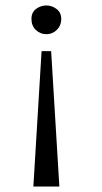

<svg xmlns="http://www.w3.org/2000/svg" viewBox="-20 -486 373 702"><path d="M132 -299H167L197 196H102ZM149.5 -466Q170 -466 187 -453Q204 -440 204 -416.5Q204 -393 188 -377Q172 -361 149.5 -361Q127 -361 111 -376.5Q95 -392 95 -416.5Q95 -441 112 -453.5Q129 -466 149.5 -466Z"/></svg>

Font: Belleza
Style: Regular
Weight: 400
Designer: Eduardo Rodriguez Tunni
Foundry: Eduardo Rodriguez Tunni
Version: Version 1.001